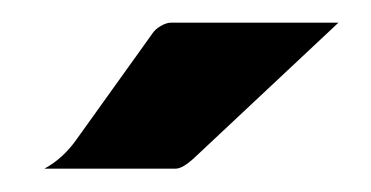

<svg xmlns="http://www.w3.org/2000/svg" viewBox="-20 -508 323 167"><path d="M18.6 -361.3Q35.4 -370.4 47.4 -387.9L112.3 -478.5Q114.7 -482.4 119.8 -485.4Q124.8 -488.3 128.9 -488.3H274.4L149.4 -371.1Q138.9 -361.3 132.8 -361.3Z"/></svg>

Font: Agreloy
Style: Medium
Weight: 400
Designer: gluk
Foundry: gluk
Version: Version 0.27